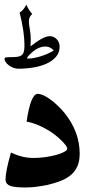

<svg xmlns="http://www.w3.org/2000/svg" viewBox="-24 -831 439 832"><path d="M0 -50.3Q0 -72.3 6.1 -101.3Q12.2 -130.4 23.4 -169.9Q46.9 -158.7 71.3 -152.6Q95.7 -146.5 121.1 -146.5Q146.5 -146.5 172.4 -150.1Q198.2 -153.8 219.5 -159.7Q240.7 -165.5 254.2 -172.9Q267.6 -180.2 267.6 -187Q267.6 -192.4 259.8 -202.6Q252 -212.9 240 -224.4Q228 -235.8 214.1 -246.8Q200.2 -257.8 187.5 -265.1Q161.1 -281.2 137 -290.8Q112.8 -300.3 91.3 -304.2Q108.9 -424.3 139.6 -424.3Q149.9 -424.3 164.1 -418Q178.2 -411.6 193.8 -400.4Q209.5 -389.2 226.1 -373.3Q242.7 -357.4 257.8 -338.9Q321.3 -257.8 321.3 -165.5Q321.3 -133.8 311.8 -111.6Q302.2 -89.4 284.4 -73.7Q266.6 -58.1 240.2 -47.6Q213.9 -37.1 180.2 -29.3Q152.3 -23.9 129.6 -21.2Q106.9 -18.6 86.4 -18.6Q41.5 -18.6 21.7 -25.1Q2 -31.7 0 -50.3ZM209 -612.3Q193.8 -629.4 172.4 -629.4Q138.2 -629.4 103.5 -593.3Q93.3 -583 93.3 -579.6Q93.3 -577.1 96.7 -577.1Q108.9 -577.1 124.5 -580.1Q140.1 -583 155.8 -588.1Q171.4 -593.3 185.5 -599.6Q199.7 -606 209 -612.3ZM108.4 -629.9 109.4 -630.9Q135.7 -651.9 156.7 -663.1Q177.7 -674.3 190.9 -674.3Q209.5 -674.3 221.9 -660.9Q234.4 -647.5 234.4 -628.9Q234.4 -604 219.5 -585.9Q204.6 -567.9 179.7 -556.2Q154.8 -544.4 122.3 -538.8Q89.8 -533.2 54.2 -533.2Q43.9 -533.2 33.4 -537.4Q22.9 -541.5 14.4 -547.9Q5.9 -554.2 0.7 -561.8Q-4.4 -569.3 -4.4 -575.7Q-4.4 -581.5 3.2 -582.5Q10.7 -583.5 30.3 -583.5Q45.9 -583.5 55.9 -585.7Q65.9 -587.9 71.8 -593.5Q77.6 -599.1 79.8 -608.9Q82 -618.7 82 -634.3Q82 -693.4 61 -776.9Q78.1 -785.6 89.8 -811Q94.7 -799.8 101.1 -789.6Q107.4 -779.3 115.7 -770.5Q101.1 -757.3 101.1 -739.7Q101.1 -725.1 105.2 -704.1Q109.4 -683.1 109.4 -657.2Q109.4 -656.2 108.9 -650.1Q108.4 -644 108.4 -632.8Z"/></svg>

Font: XB Niloofar
Style: Bold
Weight: 700
Designer: Behnam
Foundry: Irmug
Version: Version 7.201 2008